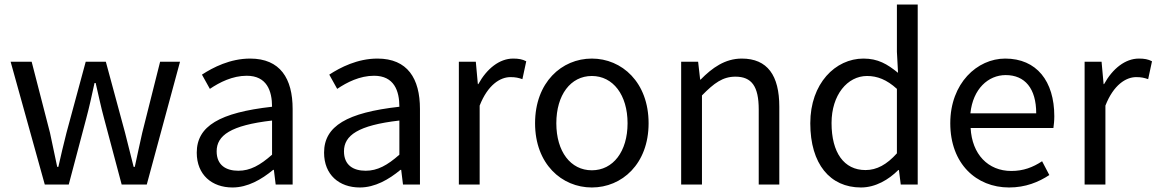

<svg xmlns="http://www.w3.org/2000/svg" viewBox="-20 -816 5114 849"><path d="M178 0H284L361 -291C375 -343 386 -394 398 -449H403C416 -394 426 -344 440 -293L518 0H629L776 -543H688L609 -229C597 -177 587 -128 576 -78H571C558 -128 546 -177 533 -229L448 -543H359L274 -229C261 -177 249 -128 238 -78H233C222 -128 212 -177 201 -229L120 -543H27Z M1008 13C1075 13 1136 -22 1188 -65H1191L1199 0H1274V-334C1274 -469 1219 -557 1086 -557C998 -557 922 -518 873 -486L908 -423C951 -452 1008 -481 1071 -481C1160 -481 1183 -414 1183 -344C952 -318 850 -259 850 -141C850 -43 917 13 1008 13ZM1034 -61C980 -61 938 -85 938 -147C938 -217 1000 -262 1183 -283V-132C1130 -85 1086 -61 1034 -61Z M1571 13C1638 13 1699 -22 1751 -65H1754L1762 0H1837V-334C1837 -469 1782 -557 1649 -557C1561 -557 1485 -518 1436 -486L1471 -423C1514 -452 1571 -481 1634 -481C1723 -481 1746 -414 1746 -344C1515 -318 1413 -259 1413 -141C1413 -43 1480 13 1571 13ZM1597 -61C1543 -61 1501 -85 1501 -147C1501 -217 1563 -262 1746 -283V-132C1693 -85 1649 -61 1597 -61Z M2009 0H2101V-349C2137 -441 2192 -475 2237 -475C2260 -475 2272 -472 2290 -466L2307 -545C2290 -554 2273 -557 2249 -557C2189 -557 2133 -513 2095 -444H2093L2084 -543H2009Z M2597 13C2730 13 2848 -91 2848 -271C2848 -452 2730 -557 2597 -557C2464 -557 2346 -452 2346 -271C2346 -91 2464 13 2597 13ZM2597 -63C2503 -63 2440 -146 2440 -271C2440 -396 2503 -480 2597 -480C2691 -480 2755 -396 2755 -271C2755 -146 2691 -63 2597 -63Z M2992 0H3084V-394C3138 -449 3176 -477 3232 -477C3304 -477 3335 -434 3335 -332V0H3426V-344C3426 -482 3374 -557 3260 -557C3186 -557 3129 -516 3078 -464H3076L3067 -543H2992Z M3787 13C3852 13 3910 -22 3952 -64H3955L3963 0H4038V-796H3946V-587L3951 -494C3903 -533 3862 -557 3798 -557C3674 -557 3563 -447 3563 -271C3563 -90 3651 13 3787 13ZM3807 -64C3712 -64 3657 -141 3657 -272C3657 -396 3727 -480 3814 -480C3859 -480 3901 -464 3946 -423V-138C3901 -88 3857 -64 3807 -64Z M4442 13C4515 13 4573 -11 4620 -42L4588 -103C4547 -76 4505 -60 4452 -60C4349 -60 4278 -134 4272 -250H4638C4640 -264 4642 -282 4642 -302C4642 -457 4564 -557 4425 -557C4301 -557 4182 -448 4182 -271C4182 -92 4297 13 4442 13ZM4271 -315C4282 -423 4350 -484 4427 -484C4512 -484 4562 -425 4562 -315Z M4776 0H4868V-349C4904 -441 4959 -475 5004 -475C5027 -475 5039 -472 5057 -466L5074 -545C5057 -554 5040 -557 5016 -557C4956 -557 4900 -513 4862 -444H4860L4851 -543H4776Z"/></svg>

Font: Noto Sans CJK HK
Style: Regular
Weight: 400
Designer: Ryoko NISHIZUKA 西塚涼子 (kana, bopomofo & ideographs); Paul D. Hunt (Latin, Greek & Cyrillic); Sandoll Communications 산돌커뮤니
Foundry: Adobe
Version: Version 2.004;hotconv 1.0.118;makeotfexe 2.5.65603